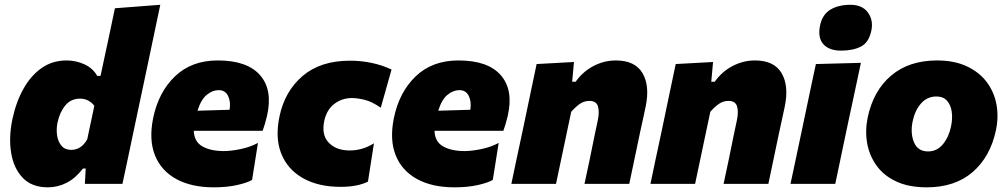

<svg xmlns="http://www.w3.org/2000/svg" viewBox="-20 -768 4212 802"><path d="M180 14.5Q113 14.5 75 -25.2Q37 -65 26.5 -130Q16 -195 32 -271Q47 -341.5 77.8 -396.8Q108.5 -452 153.8 -483.8Q199 -515.5 258 -515.5Q298.5 -515.5 333.8 -498.8Q369 -482 386 -451H400L409 -493.5Q422 -553 434.5 -612.2Q447 -671.5 460 -733.5L649.5 -748Q637.5 -690 624 -626.8Q610.5 -563.5 596 -493.5L537 -215Q523.5 -151 513.2 -101.8Q503 -52.5 491.5 0H334.5L338 -64H326.5Q295 -23 257.8 -4.2Q220.5 14.5 180 14.5ZM277.5 -142Q320 -142 344.5 -186.5L374 -326Q364.5 -339 349.2 -347.5Q334 -356 314 -356Q276.5 -356 253 -327.8Q229.5 -299.5 220.5 -257Q214.5 -228.5 218.5 -202.2Q222.5 -176 237 -159Q251.5 -142 277.5 -142Z M872.5 14.5Q779.5 14.5 716.2 -20.2Q653 -55 627.2 -119.5Q601.5 -184 619.5 -273.5Q641.5 -382.5 710.8 -449Q780 -515.5 889.5 -515.5Q1013 -515.5 1066.8 -453.5Q1120.5 -391.5 1095 -282.5Q1086.5 -247 1077 -221.5H789.5Q791 -176 825.5 -156.5Q860 -137 915 -137Q944.5 -137 984.8 -145.2Q1025 -153.5 1057.5 -171L1033 -16.5Q1012.5 -4.5 970.2 5Q928 14.5 872.5 14.5ZM893.5 -391.5Q867.5 -391.5 843.5 -371.8Q819.5 -352 805 -305.5L939 -309.5Q944.5 -342.5 932.8 -367Q921 -391.5 893.5 -391.5Z M1403 12.5Q1309.5 12.5 1245.5 -23.8Q1181.5 -60 1155 -126Q1128.5 -192 1147.5 -282Q1169.5 -387 1244.2 -450.8Q1319 -514.5 1442 -514.5Q1488.5 -514.5 1532.5 -505.2Q1576.5 -496 1615.5 -477.5L1570.5 -318Q1534 -343.5 1503.2 -351Q1472.5 -358.5 1450 -358.5Q1409.5 -358.5 1377.5 -334.8Q1345.5 -311 1335 -265.5Q1321.5 -205.5 1352.8 -172.5Q1384 -139.5 1440.5 -139.5Q1495 -139.5 1542 -169.5L1517 -9.5Q1474 12.5 1403 12.5Z M1878 14.5Q1785 14.5 1721.8 -20.2Q1658.5 -55 1632.8 -119.5Q1607 -184 1625 -273.5Q1647 -382.5 1716.2 -449Q1785.5 -515.5 1895 -515.5Q2018.5 -515.5 2072.2 -453.5Q2126 -391.5 2100.5 -282.5Q2092 -247 2082.5 -221.5H1795Q1796.5 -176 1831 -156.5Q1865.5 -137 1920.5 -137Q1950 -137 1990.2 -145.2Q2030.5 -153.5 2063 -171L2038.5 -16.5Q2018 -4.5 1975.8 5Q1933.5 14.5 1878 14.5ZM1899 -391.5Q1873 -391.5 1849 -371.8Q1825 -352 1810.5 -305.5L1944.5 -309.5Q1950 -342.5 1938.2 -367Q1926.5 -391.5 1899 -391.5Z M2116 0Q2127 -52.5 2137.5 -102.5Q2148 -152.5 2161.5 -214.5L2172 -264.5Q2183.5 -320.5 2196 -379.2Q2208.5 -438 2221.5 -500.5L2377.5 -509L2370 -426.5H2384.5Q2413.5 -468 2458.2 -491.8Q2503 -515.5 2552.5 -515.5Q2632.5 -515.5 2663.8 -462.5Q2695 -409.5 2677 -323Q2672.5 -301.5 2666.2 -272.5Q2660 -243.5 2653.5 -214.5Q2640.5 -152 2630 -102.2Q2619.5 -52.5 2608.5 0H2421.5Q2433 -52.5 2443 -101Q2453 -149.5 2464 -204L2477 -265.5Q2484.5 -300.5 2477.8 -323.5Q2471 -346.5 2442 -346.5Q2419.5 -346.5 2401.5 -333.8Q2383.5 -321 2366 -301L2345.5 -204Q2334 -149.5 2323.8 -101Q2313.5 -52.5 2302.5 0Z M2697 0Q2708 -52.5 2718.5 -102.5Q2729 -152.5 2742.5 -214.5L2753 -264.5Q2764.5 -320.5 2777 -379.2Q2789.5 -438 2802.5 -500.5L2958.5 -509L2951 -426.5H2965.5Q2994.5 -468 3039.2 -491.8Q3084 -515.5 3133.5 -515.5Q3213.5 -515.5 3244.8 -462.5Q3276 -409.5 3258 -323Q3253.5 -301.5 3247.2 -272.5Q3241 -243.5 3234.5 -214.5Q3221.5 -152 3211 -102.2Q3200.5 -52.5 3189.5 0H3002.5Q3014 -52.5 3024 -101Q3034 -149.5 3045 -204L3058 -265.5Q3065.5 -300.5 3058.8 -323.5Q3052 -346.5 3023 -346.5Q3000.5 -346.5 2982.5 -333.8Q2964.5 -321 2947 -301L2926.5 -204Q2915 -149.5 2904.8 -101Q2894.5 -52.5 2883.5 0Z M3282 0Q3293 -52.5 3303.8 -102.2Q3314.5 -152 3327.5 -214.5L3338 -264.5Q3349 -317 3357.5 -357.2Q3366 -397.5 3373.2 -431.5Q3380.5 -465.5 3388 -500.5L3576 -505.5Q3568.5 -469.5 3561 -434.5Q3553.5 -399.5 3544.8 -358.8Q3536 -318 3524.5 -264.5L3514 -214.5Q3501 -152.5 3490.5 -102.5Q3480 -52.5 3469 0ZM3493 -556.5Q3443.5 -556.5 3419.2 -583.5Q3395 -610.5 3405.5 -662Q3415 -707.5 3448.8 -727.8Q3482.5 -748 3532.5 -748Q3581.5 -748 3605 -716.2Q3628.5 -684.5 3620 -641.5Q3609.5 -590.5 3576.2 -573.5Q3543 -556.5 3493 -556.5Z M3851 14.5Q3776.5 14.5 3724.2 -9.8Q3672 -34 3641.8 -75.8Q3611.5 -117.5 3602.2 -169.8Q3593 -222 3604.5 -278Q3628.5 -390 3703 -452.8Q3777.5 -515.5 3894 -515.5Q3966 -515.5 4018 -491.2Q4070 -467 4101.2 -425.8Q4132.5 -384.5 4142.2 -332.2Q4152 -280 4140 -223.5Q4116.5 -113 4042.8 -49.2Q3969 14.5 3851 14.5ZM3856.5 -135.5Q3894.5 -135.5 3919.2 -166.2Q3944 -197 3952.5 -240Q3959.5 -272.5 3955.5 -301Q3951.5 -329.5 3935.8 -347.2Q3920 -365 3891.5 -365Q3853 -365 3827.2 -335.8Q3801.5 -306.5 3792 -260.5Q3782 -211 3798 -173.2Q3814 -135.5 3856.5 -135.5Z"/></svg>

Font: Commissioner ExtraBold
Style: Italic
Weight: 800
Italic angle: -12°
Designer: Kostas Bartsokas
Foundry: Kostas Bartsokas
Version: Version 1.000; ttfautohint (v1.8.3)